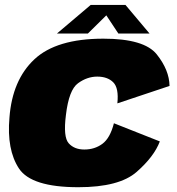

<svg xmlns="http://www.w3.org/2000/svg" viewBox="-20 -756 722 782"><path d="M299 6.5Q465.5 6.5 536.5 -55.8Q607.5 -118 631 -180L444 -254Q428.5 -193.5 397 -170.2Q365.5 -147 323.5 -147Q282.5 -147 259.8 -172.5Q237 -198 248.5 -287.5Q260.5 -390 297.8 -417Q335 -444 376 -444Q418 -444 441.2 -420.8Q464.5 -397.5 458 -335L670.5 -406Q669.5 -470.5 618.5 -534.5Q567.5 -598.5 401 -598.5Q209.5 -598.5 119.8 -514.2Q30 -430 18.5 -277Q7 -146 57.2 -69.8Q107.5 6.5 299 6.5ZM212 -619.5H338L413 -693.5L462 -619.5H589L491 -736H349.5Z"/></svg>

Font: Anybody UltraCondensed Thin Black
Style: Italic
Weight: 900
Italic angle: -10°
Version: Version 1.111